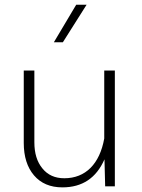

<svg xmlns="http://www.w3.org/2000/svg" viewBox="-20 -789 603 813"><path d="M80.6 -183.6C80.6 -126 95.2 -80.1 124 -46.4C152.8 -12.7 192.9 4.4 244.1 4.4C328.6 4.4 387.7 -35.2 422.4 -114.3L425.3 0H466.3V-490.2H421.4V-202.6C402.3 -95.2 342.3 -34.2 252.4 -34.2C212.9 -34.2 182.1 -47.9 159.7 -75.7C136.7 -103.5 125.5 -140.1 125.5 -186.5V-490.2H80.6ZM208 -609.9H246.1L346.7 -769H302.7Z"/></svg>

Font: Estedad ExtraLight
Style: Regular
Weight: 200
Designer: Amin Abedi
Version: Version 7.3